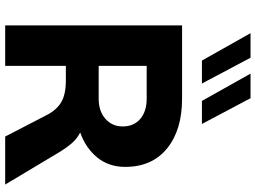

<svg xmlns="http://www.w3.org/2000/svg" viewBox="-146 -866 1011 760"><g transform="rotate(90 360.0 -485.5)"><path d="M370.1 -370.1Q419.4 -370.1 449.7 -396.7Q480 -423.3 480 -464.8Q480 -509.3 450.2 -534.7Q420.4 -560.1 370.1 -560.1H240.2V-370.1ZM310.1 -778.8H219.2L110.8 -971.2H208ZM470.2 -778.8H378.9L271 -971.2H368.2ZM80.1 0V-700.2H370.1Q493.7 -700.2 566.9 -640.9Q640.1 -581.5 640.1 -475.1Q640.1 -409.7 602.5 -364Q564.9 -318.4 503.9 -296.9Q527.3 -285.2 545.7 -264.6Q564 -244.1 585 -209L710 0H520L435.1 -164.1Q415 -203.6 384 -221.9Q353 -240.2 297.9 -240.2H240.2V0Z"/></g></svg>

Font: Gully
Style: Bold
Weight: 700
Designer: jaikishan Patel
Foundry: MagicType
Version: Version 1.000;Glyphs 3.2 (3242)